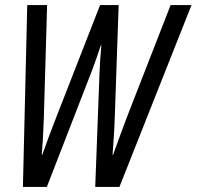

<svg xmlns="http://www.w3.org/2000/svg" viewBox="-20 -734 772 754"><path d="M70 0H164L342 -459C354 -490 365 -524 376 -556H378C375 -520 372 -483 371 -453L354 0H449L732 -714H650L478 -273C461 -227 444 -182 424 -126H422C425 -170 429 -216 431 -280L446 -714H373L198 -266C180 -219 162 -172 146 -126H144C147 -161 150 -207 152 -266L165 -714H87Z"/></svg>

Font: Noto Sans ExtraCondensed
Style: Italic
Weight: 400
Width: 2
Italic angle: -12°
Designer: Monotype Design Team
Foundry: Monotype Imaging Inc.
Version: Version 2.013